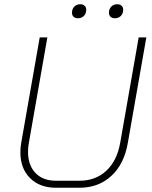

<svg xmlns="http://www.w3.org/2000/svg" viewBox="-20 -876 718 904"><path d="M76 -158Q76 -183 80 -204L167 -700H203L116 -204Q112 -184 112 -161Q112 -98 147 -61.5Q182 -25 244 -25H354Q430 -25 480.5 -72Q531 -119 546 -204L633 -700H669L582 -204Q565 -104 504.5 -48Q444 8 354 8H244Q167 8 121.5 -37.5Q76 -83 76 -158ZM319 -816Q319 -834 330 -845Q341 -856 358 -856Q371 -856 378.5 -849Q386 -842 386 -830Q386 -812 375 -801Q364 -790 347 -790Q334 -790 326.5 -797Q319 -804 319 -816ZM493 -816Q493 -834 504 -845Q515 -856 532 -856Q545 -856 552.5 -849Q560 -842 560 -830Q560 -812 549 -801Q538 -790 521 -790Q508 -790 500.5 -797Q493 -804 493 -816Z"/></svg>

Font: Bai Jamjuree ExtraLight
Style: Italic
Weight: 275
Italic angle: -10°
Version: Version 1.000; ttfautohint (v1.6)